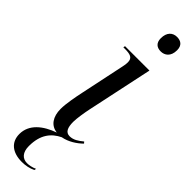

<svg xmlns="http://www.w3.org/2000/svg" viewBox="-336 -737 957 957"><g transform="rotate(45 143.0 -258.0)"><path d="M213 -643C240 -643 267 -660 267 -705C267 -740 246 -752 220 -752C190 -752 167 -732 167 -690C167 -657 186 -643 213 -643ZM113 236C139 236 164 231 186 220L188 210C168 219 149 222 136 222C103 222 82 199 82 155C82 73 118 32 167 8C207 1 244 -24 268 -48L261 -56C238 -37 217 -23 191 -23C164 -23 153 -45 153 -87C153 -111 161 -160 167 -188L241 -536H69L67 -526H79C117 -526 136 -519 136 -489C136 -480 135 -469 132 -457L83 -224C74 -182 63 -125 63 -88C63 -33 88 4 133 9C62 34 6 78 6 146C6 202 45 236 113 236Z"/></g></svg>

Font: Noto Serif Display SemiCondensed
Style: Italic
Weight: 400
Width: 4
Italic angle: -12°
Designer: Monotype Design Team
Foundry: Monotype Imaging Inc.
Version: Version 2.009